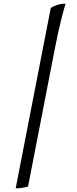

<svg xmlns="http://www.w3.org/2000/svg" viewBox="-20 -820 419 1040"><path d="M65 200 255 -777Q266 -785 287.5 -792.5Q309 -800 335 -800Q328 -778 312 -715.5Q296 -653 277 -556L132 190Q124 193 106 196.5Q88 200 65 200Z"/></svg>

Font: Texturina 72pt 72pt Medium
Style: Italic
Weight: 500
Italic angle: -11°
Designer: Guillermo Torres Carreño
Foundry: Omnibus-Type
Version: Version 1.002; ttfautohint (v1.8.3)